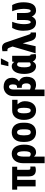

<svg xmlns="http://www.w3.org/2000/svg" viewBox="1630 -2452 1025 4326"><g transform="rotate(-90 2143.0 -289.5)"><path d="M549.3 -528.3V-415.5H32.2V-528.3ZM252.9 -528.3V0H105V-528.3ZM331.1 -528.3H480L479.5 -171.4Q479.5 -149.9 483.2 -138.2Q486.8 -126.5 495.8 -121.8Q504.9 -117.2 520.5 -117.2Q532.2 -117.2 540 -118.2Q547.9 -119.1 553.2 -120.6L552.7 -8.3Q535.2 -2 516.1 1.7Q497.1 5.4 472.7 5.4Q428.7 5.4 397 -10.7Q365.2 -26.9 348.1 -61.8Q331.1 -96.7 331.1 -153.3Z M628.4 203.1V-282.2Q628.4 -337.4 642.6 -384Q656.7 -430.7 683.8 -465.3Q710.9 -500 751 -519Q791 -538.1 842.8 -538.1Q892.6 -538.1 930.7 -517.8Q968.8 -497.6 994.4 -460.4Q1020 -423.3 1033.2 -373Q1046.4 -322.8 1046.4 -261.7V-251.5Q1046.4 -194.3 1035.2 -146.5Q1023.9 -98.6 1002.2 -63.5Q980.5 -28.3 948 -9Q915.5 10.3 873 10.3Q834 10.3 806.4 -9.3Q778.8 -28.8 760.3 -64Q741.7 -99.1 730.2 -146Q718.8 -192.9 712.4 -246.6Q714.4 -246.1 725.6 -241.7Q736.8 -237.3 747.6 -233.4Q758.3 -229.5 759.3 -229.5Q758.3 -193.4 765.4 -166.3Q772.5 -139.2 789.3 -124.8Q806.2 -110.4 834 -110.4Q852.5 -110.4 864.7 -120.8Q877 -131.3 884.3 -150.4Q891.6 -169.4 894.5 -195.3Q897.5 -221.2 897.5 -251.5V-261.7Q897.5 -294.4 894.3 -322.5Q891.1 -350.6 883.8 -371.8Q876.5 -393.1 864.3 -405.3Q852.1 -417.5 833.5 -417.5Q819.3 -417.5 808.6 -406.2Q797.9 -395 790.8 -374.5Q783.7 -354 780.3 -326.7Q776.9 -299.3 776.9 -267.1L777.3 203.1Z M1107.9 -243.2V-284.7Q1107.9 -347.2 1123.3 -394.5Q1138.7 -441.9 1167 -473.6Q1195.3 -505.4 1235.1 -521.7Q1274.9 -538.1 1323.7 -538.1Q1373.5 -538.1 1413.3 -521.7Q1453.1 -505.4 1481.4 -473.6Q1509.8 -441.9 1525.1 -394.5Q1540.5 -347.2 1540.5 -284.7V-243.2Q1540.5 -181.2 1525.1 -133.8Q1509.8 -86.4 1481.4 -54.4Q1453.1 -22.5 1413.3 -6.3Q1373.5 9.8 1324.7 9.8Q1275.4 9.8 1235.6 -6.3Q1195.8 -22.5 1167.2 -54.4Q1138.7 -86.4 1123.3 -133.8Q1107.9 -181.2 1107.9 -243.2ZM1256.8 -284.7V-243.2Q1256.8 -208 1261.5 -182.6Q1266.1 -157.2 1274.9 -141.1Q1283.7 -125 1296.1 -117.7Q1308.6 -110.4 1324.7 -110.4Q1343.3 -110.4 1356.2 -117.7Q1369.1 -125 1377 -141.1Q1384.8 -157.2 1388.4 -182.6Q1392.1 -208 1392.1 -243.2V-284.7Q1392.1 -319.3 1387.5 -344.5Q1382.8 -369.6 1374.3 -385.7Q1365.7 -401.9 1352.8 -409.7Q1339.8 -417.5 1323.7 -417.5Q1308.1 -417.5 1295.7 -409.7Q1283.2 -401.9 1274.7 -385.7Q1266.1 -369.6 1261.5 -344.5Q1256.8 -319.3 1256.8 -284.7Z M1604 -258.8V-269Q1604 -324.7 1617.9 -372.1Q1631.8 -419.4 1658.7 -454.3Q1685.5 -489.3 1725.6 -508.8Q1765.6 -528.3 1818.4 -528.3Q1826.2 -522.5 1834.5 -505.9Q1842.8 -489.3 1857.9 -472.2Q1873 -455.1 1901.4 -446.3Q1930.2 -432.6 1958.5 -403.1Q1986.8 -373.5 2005.9 -334Q2024.9 -294.4 2024.9 -249V-238.8Q2024.9 -186 2011.7 -140.6Q1998.5 -95.2 1972.4 -61.3Q1946.3 -27.3 1908 -8.5Q1869.6 10.3 1819.3 10.3Q1766.6 10.3 1726.3 -10Q1686 -30.3 1658.9 -66.4Q1631.8 -102.5 1617.9 -151.9Q1604 -201.2 1604 -258.8ZM1752.4 -269V-258.8Q1752.4 -227.5 1755.4 -200.7Q1758.3 -173.8 1765.4 -153.6Q1772.5 -133.3 1785.6 -121.8Q1798.8 -110.4 1819.3 -110.4Q1836.4 -110.4 1847.7 -121.8Q1858.9 -133.3 1865.2 -153.6Q1871.6 -173.8 1874 -200.7Q1876.5 -227.5 1876.5 -258.8V-269Q1876.5 -297.4 1874 -322.3Q1871.6 -347.2 1865.7 -366.5Q1859.9 -385.7 1848.4 -396.7Q1836.9 -407.7 1818.4 -407.7Q1798.8 -407.7 1785.9 -396.7Q1772.9 -385.7 1765.6 -366.5Q1758.3 -347.2 1755.4 -322.3Q1752.4 -297.4 1752.4 -269ZM2056.6 -528.3V-407.7H1818.4V-528.3Z M2327.1 -390.1H2381.3Q2441.9 -390.1 2485.8 -367.4Q2529.8 -344.7 2553 -302.5Q2576.2 -260.3 2576.2 -201.2Q2576.2 -134.3 2554.7 -86.9Q2533.2 -39.6 2492.7 -14.9Q2452.1 9.8 2394 9.8Q2360.8 9.8 2326.2 -2.2Q2291.5 -14.2 2262.2 -38.8Q2232.9 -63.5 2215.3 -102.3Q2197.8 -141.1 2197.8 -194.8L2251 -197.8Q2251 -173.3 2263.4 -153.6Q2275.9 -133.8 2299.8 -122.3Q2323.7 -110.8 2356.4 -110.8Q2378.4 -110.8 2394.5 -123.3Q2410.6 -135.7 2418.9 -156.7Q2427.2 -177.7 2427.2 -203.6Q2427.2 -239.3 2419.4 -262.9Q2411.6 -286.6 2396 -298.8Q2380.4 -311 2357.4 -311H2327.1ZM2350.1 -720.7Q2412.1 -720.7 2457.8 -698.5Q2503.4 -676.3 2528.6 -633.5Q2553.7 -590.8 2553.7 -528.3Q2553.7 -477.5 2530.8 -436.3Q2507.8 -395 2466.8 -370.6Q2425.8 -346.2 2372.6 -346.2H2327.1V-418.9H2348.6Q2369.1 -418.9 2381.3 -430.2Q2393.6 -441.4 2399.2 -463.1Q2404.8 -484.9 2404.8 -515.6Q2404.8 -538.1 2398.9 -557.4Q2393.1 -576.7 2380.9 -588.4Q2368.7 -600.1 2350.1 -600.1Q2332 -600.1 2318.1 -588.1Q2304.2 -576.2 2296.4 -554Q2288.6 -531.7 2288.6 -500.5V200.7H2140.1V-500.5Q2140.1 -568.4 2168.5 -617.7Q2196.8 -667 2244.6 -693.8Q2292.5 -720.7 2350.1 -720.7Z M2640.1 -251.5V-261.7Q2640.1 -322.8 2651.4 -373Q2662.6 -423.3 2684.8 -460.4Q2707 -497.6 2739.5 -517.8Q2772 -538.1 2814.9 -538.1Q2843.8 -538.1 2866.5 -524.4Q2889.2 -510.7 2905.3 -485.8Q2921.4 -460.9 2933.1 -426.8Q2944.8 -392.6 2952.4 -351.1Q2960 -309.6 2964.4 -263.7V-249Q2958.5 -194.8 2947.8 -147.7Q2937 -100.6 2919.7 -65.2Q2902.3 -29.8 2876.2 -10Q2850.1 9.8 2814 9.8Q2771 9.8 2738.8 -9.5Q2706.5 -28.8 2684.6 -63.7Q2662.6 -98.6 2651.4 -146.5Q2640.1 -194.3 2640.1 -251.5ZM2789.1 -261.7V-251.5Q2789.1 -221.2 2792 -195.3Q2794.9 -169.4 2802 -150.6Q2809.1 -131.8 2821.3 -121.3Q2833.5 -110.8 2852.5 -110.8Q2871.6 -110.8 2884.3 -119.6Q2897 -128.4 2905 -145Q2913.1 -161.6 2917.2 -185.1Q2921.4 -208.5 2922.9 -237.3V-273.9Q2921.9 -306.6 2917.5 -333.3Q2913.1 -359.9 2904.8 -378.7Q2896.5 -397.5 2884 -407.5Q2871.6 -417.5 2853.5 -417.5Q2835 -417.5 2822.8 -405.3Q2810.5 -393.1 2803 -371.8Q2795.4 -350.6 2792.2 -322.5Q2789.1 -294.4 2789.1 -261.7ZM2918.5 -528.3H3048.3V-176.3Q3048.3 -157.7 3050 -145.8Q3051.8 -133.8 3054.7 -126.2Q3057.6 -118.7 3062.3 -115.5Q3066.9 -112.3 3073.2 -112.3Q3075.2 -112.3 3076.2 -112.8Q3077.1 -113.3 3077.6 -113.8L3088.4 -1Q3074.2 5.9 3061.5 8.1Q3048.8 10.3 3033.2 10.3Q3006.3 10.3 2984.4 1.5Q2962.4 -7.3 2945.6 -25.6Q2928.7 -43.9 2917 -71.8Q2905.3 -99.6 2899.9 -137.7V-416ZM2814 -613.8 2852.5 -782.2H2990.7L2904.8 -613.8Z M3337.9 -329.6 3264.6 0H3104.5L3264.2 -543.5L3364.3 -542ZM3233.4 -757.8Q3255.4 -757.8 3273.4 -752Q3291.5 -746.1 3305.9 -735.1Q3320.3 -724.1 3331.1 -708.5Q3341.8 -692.9 3348.6 -672.9L3521 -167Q3524.9 -153.3 3530.3 -140.6Q3535.6 -127.9 3543.2 -119.6Q3550.8 -111.3 3561.5 -111.3Q3565.4 -111.3 3567.9 -111.6Q3570.3 -111.8 3573.7 -111.8L3573.2 6.3Q3562 8.3 3549.8 8.8Q3537.6 9.3 3520.5 9.3Q3483.4 9.3 3456.5 -4.6Q3429.7 -18.6 3412.6 -43.7Q3395.5 -68.8 3384.8 -102.1L3276.9 -467.8L3230 -592.8Q3225.6 -608.4 3218 -618.2Q3210.4 -627.9 3200.9 -632.1Q3191.4 -636.2 3180.2 -636.2Q3173.3 -636.2 3168 -636Q3162.6 -635.7 3153.8 -634.8L3150.9 -746.6Q3168 -752 3191.7 -754.9Q3215.3 -757.8 3233.4 -757.8Z M4052.2 -528.3H4190.9Q4208.5 -498.5 4222.7 -460.2Q4236.8 -421.9 4245.4 -376Q4253.9 -330.1 4253.9 -276.4Q4253.9 -215.3 4244.9 -163.3Q4235.8 -111.3 4214.6 -72.5Q4193.4 -33.7 4156.7 -12Q4120.1 9.8 4065.4 9.8Q4028.8 9.8 3998.8 -7.8Q3968.8 -25.4 3947.3 -59.3Q3925.8 -93.3 3914.3 -142.8Q3902.8 -192.4 3902.8 -257.3V-419.4H4012.7V-242.7Q4012.7 -206.1 4016.6 -180.7Q4020.5 -155.3 4027.1 -139.9Q4033.7 -124.5 4042.2 -117.7Q4050.8 -110.8 4060.5 -110.8Q4074.2 -110.8 4083 -124.8Q4091.8 -138.7 4096.9 -162.4Q4102.1 -186 4104 -215.6Q4106 -245.1 4106 -276.4Q4104 -341.3 4090.1 -404.5Q4076.2 -467.8 4052.2 -528.3ZM3675.8 -528.3H3814.5Q3791 -467.8 3777.1 -404.5Q3763.2 -341.3 3761.2 -276.4Q3761.2 -251.5 3762.5 -227.3Q3763.7 -203.1 3766.6 -182.1Q3769.5 -161.1 3774.9 -145Q3780.3 -128.9 3787.8 -119.9Q3795.4 -110.8 3806.2 -110.8Q3816.4 -110.8 3825 -117.7Q3833.5 -124.5 3840.1 -139.9Q3846.7 -155.3 3850.6 -180.7Q3854.5 -206.1 3854.5 -242.7V-419.4H3964.4V-257.3Q3964.4 -192.4 3952.9 -142.8Q3941.4 -93.3 3919.9 -59.3Q3898.4 -25.4 3868.7 -7.8Q3838.9 9.8 3801.8 9.8Q3757.8 9.8 3725.8 -4.2Q3693.8 -18.1 3672.1 -44.2Q3650.4 -70.3 3637.2 -105.7Q3624 -141.1 3618.4 -184.6Q3612.8 -228 3612.8 -276.4Q3612.8 -330.1 3621.3 -376Q3629.9 -421.9 3644.5 -460.2Q3659.2 -498.5 3675.8 -528.3Z"/></g></svg>

Font: Roboto Condensed ExtraBold
Style: Regular
Weight: 800
Designer: Christian Robertson
Foundry: Google
Version: Version 3.008; 2023